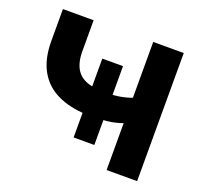

<svg xmlns="http://www.w3.org/2000/svg" viewBox="-122 -849 1059 993"><g transform="rotate(20 408.0 -352.5)"><path d="M559 0V-258Q543 -252 520.5 -246.5Q498 -241 473.5 -238.5Q449 -236 423 -235L455 -255V-100H341V-255L364 -234Q268 -238 200.5 -271Q133 -304 97.5 -368.5Q62 -433 62 -530V-705H231V-534Q231 -461 264 -422Q297 -383 371 -377L341 -365V-534H455V-365L425 -375Q463 -375 497 -381Q531 -387 559 -398V-705H727V0Z"/></g></svg>

Font: Nunito Sans 10pt SemiExpanded ExtraBold
Style: Regular
Weight: 800
Width: 6
Designer: Vernon Adams
Foundry: Vernon Adams
Version: Version 3.101;gftools[0.9.27]